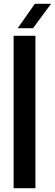

<svg xmlns="http://www.w3.org/2000/svg" viewBox="-20 -988 288 1008"><path d="M51.5 0V-800H166V0ZM73 -840 163 -968H248L153.5 -840Z"/></svg>

Font: Big Shoulders Text Thin
Style: Bold
Weight: 700
Version: Version 2.002